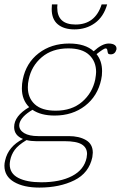

<svg xmlns="http://www.w3.org/2000/svg" viewBox="-28 -704 547 869"><path d="M206 -663Q206 -677 207 -684H232L231 -670Q231 -593 314 -593Q403 -593 432 -684H457Q441 -628 401.5 -599.5Q362 -571 309 -571Q261 -571 233.5 -594Q206 -617 206 -663ZM499 -480Q493 -458 473 -458Q464 -458 461.5 -462Q459 -466 458 -475.5Q457 -485 450 -485Q442 -485 409 -459Q434 -428 434 -382Q434 -361 430 -344Q414 -269 357 -225Q300 -181 219 -181Q157 -181 119 -207Q68 -177 60 -145Q59 -142 59 -137Q59 -115 81.5 -101.5Q104 -88 145 -88H283Q330 -88 361 -70Q392 -52 392 -13Q392 -7 390 7Q375 79 308.5 112Q242 145 150 145Q79 145 35.5 119.5Q-8 94 -8 46Q-8 35 -5 23Q9 -41 76 -75Q36 -91 36 -129Q36 -179 104 -219Q71 -252 71 -304Q71 -325 75 -344Q90 -419 147 -463Q204 -507 285 -507Q358 -507 396 -472Q434 -507 464 -507Q482 -507 491.5 -500Q501 -493 499 -480ZM407 -378Q407 -426 375.5 -455.5Q344 -485 281 -485Q208 -485 161 -445Q114 -405 102 -344Q98 -328 98 -309Q98 -261 129.5 -232Q161 -203 224 -203Q297 -203 343.5 -243Q390 -283 403 -344Q407 -368 407 -378ZM135 -65Q112 -65 92 -70Q54 -47 38.5 -25.5Q23 -4 18 22Q16 34 16 40Q16 81 54.5 101Q93 121 159 121Q244 121 298.5 92.5Q353 64 364 10Q366 -2 366 -7Q366 -36 342 -50.5Q318 -65 264 -65Z"/></svg>

Font: Trirong Thin
Style: Italic
Weight: 250
Italic angle: -12°
Designer: Katatrad Team
Foundry: CadsonDemak
Version: Version 1.001